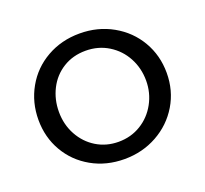

<svg xmlns="http://www.w3.org/2000/svg" viewBox="-94 -605 774 725"><g transform="rotate(-20 293.0 -242.0)"><path d="M551 -242Q551 -312 517.5 -369.5Q484 -427 424.5 -460.5Q365 -494 292 -494Q219 -494 160 -460.5Q101 -427 68 -368.5Q35 -310 35 -240Q35 -170 68 -113Q101 -56 159.5 -23Q218 10 291 10Q363 10 422.5 -23Q482 -56 516.5 -113.5Q551 -171 551 -242ZM468 -241Q468 -192 445 -150Q422 -108 382 -83.5Q342 -59 292 -59Q243 -59 203.5 -83Q164 -107 141 -149Q118 -191 118 -242Q118 -292 139.5 -334Q161 -376 200.5 -400.5Q240 -425 291 -425Q342 -425 382.5 -400Q423 -375 445.5 -333Q468 -291 468 -241Z"/></g></svg>

Font: Geom Light
Style: Regular
Weight: 300
Version: Version 1.102